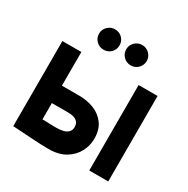

<svg xmlns="http://www.w3.org/2000/svg" viewBox="-158 -825 952 973"><g transform="rotate(30 317.5 -338.0)"><path d="M242 -685Q217 -685 199.5 -667.5Q182 -650 182 -626Q182 -601 199.5 -583.5Q217 -566 242 -566Q268 -566 285 -583.5Q302 -601 302 -626Q302 -650 285 -667.5Q268 -685 242 -685ZM401 -685Q376 -685 358.5 -667.5Q341 -650 341 -626Q341 -601 358.5 -583.5Q376 -566 401 -566Q426 -566 443.5 -583.5Q461 -601 461 -626Q461 -650 443.5 -667.5Q426 -685 401 -685ZM486 0H597V-500H486ZM254 -303H151V-500H40V-2Q40 -2 55.5 -1Q71 0 96.5 1.5Q122 3 151 5Q180 7 206.5 8Q233 9 252 9Q312 9 351 -15Q390 -39 409 -75.5Q428 -112 428 -151Q428 -205 403 -238.5Q378 -272 338.5 -287.5Q299 -303 254 -303ZM233 -104Q226 -104 216.5 -104Q207 -104 196.5 -104.5Q186 -105 174.5 -105.5Q163 -106 151 -106V-201H245Q260 -201 272.5 -198.5Q285 -196 294 -190Q303 -184 307.5 -175Q312 -166 312 -154Q312 -135 301.5 -124Q291 -113 273.5 -108.5Q256 -104 233 -104Z"/></g></svg>

Font: Advent Pro
Style: Bold
Weight: 700
Designer: VivaRado, Andreas Kalpakidis
Foundry: VivaRado, Andreas Kalpakidis
Version: Version 3.000